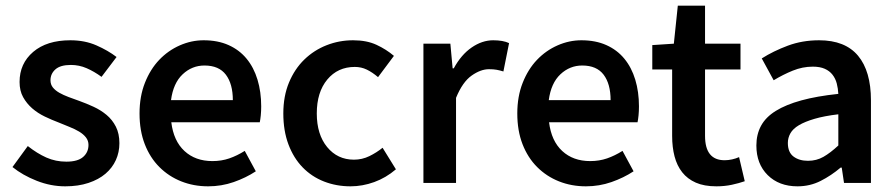

<svg xmlns="http://www.w3.org/2000/svg" viewBox="-20 -645 3156 677"><path d="M210 12Q159 12 109.5 -7.5Q60 -27 24 -56L78 -130Q111 -104 143.5 -89.5Q176 -75 214 -75Q254 -75 273 -91.5Q292 -108 292 -134Q292 -149 283 -160.5Q274 -172 259 -181Q244 -190 225 -197.5Q206 -205 187 -213Q163 -222 138 -234Q113 -246 93.5 -263Q74 -280 61.5 -302.5Q49 -325 49 -356Q49 -421 97 -462Q145 -503 228 -503Q279 -503 320 -485Q361 -467 391 -444L338 -374Q312 -393 285.5 -404.5Q259 -416 230 -416Q193 -416 175.5 -400.5Q158 -385 158 -362Q158 -347 166.5 -336.5Q175 -326 189 -318Q203 -310 221.5 -303Q240 -296 260 -289Q285 -280 310 -268.5Q335 -257 355.5 -240Q376 -223 388.5 -198.5Q401 -174 401 -140Q401 -108 388.5 -80.5Q376 -53 352 -32.5Q328 -12 292 0Q256 12 210 12Z M714 12Q663 12 619 -5.5Q575 -23 542 -56Q509 -89 490.5 -136.5Q472 -184 472 -245Q472 -305 491 -353Q510 -401 541.5 -434Q573 -467 614 -485Q655 -503 698 -503Q748 -503 786 -486Q824 -469 849.5 -438Q875 -407 888 -364Q901 -321 901 -270Q901 -253 899.5 -238Q898 -223 896 -214H584Q592 -148 630.5 -112.5Q669 -77 729 -77Q761 -77 788.5 -86.5Q816 -96 843 -113L882 -41Q847 -18 804 -3Q761 12 714 12ZM583 -292H801Q801 -349 776.5 -381.5Q752 -414 701 -414Q657 -414 624 -383Q591 -352 583 -292Z M1216 12Q1166 12 1122.5 -5Q1079 -22 1047 -55Q1015 -88 997 -136Q979 -184 979 -245Q979 -306 999 -354Q1019 -402 1053 -435Q1087 -468 1131.5 -485.5Q1176 -503 1225 -503Q1273 -503 1307.5 -487Q1342 -471 1369 -448L1313 -373Q1293 -390 1273.5 -399.5Q1254 -409 1231 -409Q1171 -409 1134 -364.5Q1097 -320 1097 -245Q1097 -171 1133.5 -126.5Q1170 -82 1228 -82Q1257 -82 1282.5 -94.5Q1308 -107 1329 -124L1376 -48Q1341 -18 1299.5 -3Q1258 12 1216 12Z M1473 0V-491H1568L1576 -404H1580Q1606 -452 1643 -477.5Q1680 -503 1719 -503Q1754 -503 1775 -493L1755 -393Q1742 -397 1731 -399Q1720 -401 1704 -401Q1675 -401 1643 -378.5Q1611 -356 1588 -300V0Z M2046 12Q1995 12 1951 -5.5Q1907 -23 1874 -56Q1841 -89 1822.5 -136.5Q1804 -184 1804 -245Q1804 -305 1823 -353Q1842 -401 1873.5 -434Q1905 -467 1946 -485Q1987 -503 2030 -503Q2080 -503 2118 -486Q2156 -469 2181.5 -438Q2207 -407 2220 -364Q2233 -321 2233 -270Q2233 -253 2231.5 -238Q2230 -223 2228 -214H1916Q1924 -148 1962.5 -112.5Q2001 -77 2061 -77Q2093 -77 2120.5 -86.5Q2148 -96 2175 -113L2214 -41Q2179 -18 2136 -3Q2093 12 2046 12ZM1915 -292H2133Q2133 -349 2108.5 -381.5Q2084 -414 2033 -414Q1989 -414 1956 -383Q1923 -352 1915 -292Z M2506 12Q2463 12 2433.5 -1Q2404 -14 2385.5 -37.5Q2367 -61 2358.5 -93.5Q2350 -126 2350 -166V-400H2280V-486L2356 -491L2370 -625H2466V-491H2591V-400H2466V-166Q2466 -80 2535 -80Q2548 -80 2561.5 -83Q2575 -86 2586 -91L2606 -6Q2586 1 2560.5 6.5Q2535 12 2506 12Z M2792 12Q2727 12 2687 -27.5Q2647 -67 2647 -132Q2647 -171 2663.5 -201.5Q2680 -232 2715.5 -254Q2751 -276 2805.5 -291Q2860 -306 2936 -314Q2935 -333 2930.5 -350.5Q2926 -368 2915.5 -381.5Q2905 -395 2888 -402.5Q2871 -410 2846 -410Q2810 -410 2775.5 -396Q2741 -382 2708 -362L2666 -439Q2707 -465 2758 -484Q2809 -503 2868 -503Q2960 -503 3005.5 -448.5Q3051 -394 3051 -291V0H2956L2948 -54H2944Q2911 -26 2873.5 -7Q2836 12 2792 12ZM2829 -78Q2859 -78 2883.5 -92Q2908 -106 2936 -132V-242Q2886 -236 2852 -226Q2818 -216 2797 -203.5Q2776 -191 2767 -175Q2758 -159 2758 -141Q2758 -108 2778 -93Q2798 -78 2829 -78Z"/></svg>

Font: Processing Sans Pro Semibold
Style: Regular
Weight: 600
Designer: Paul D. Hunt
Foundry: Adobe Systems Incorporated
Version: Version 2.020;PS 2.000;hotconv 1.0.86;makeotf.lib2.5.63406